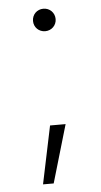

<svg xmlns="http://www.w3.org/2000/svg" viewBox="-51 -583 393 744"><g transform="rotate(-5 146.0 -211.0)"><path d="M146.5 -463C171 -463 190.5 -482 190.5 -506.5C190.5 -531.5 171 -550.5 146.5 -550.5C121.5 -550.5 102.5 -531.5 102.5 -506.5C102.5 -482 121.5 -463 146.5 -463ZM86 127.5H127.5L193.5 -97.5H133Z"/></g></svg>

Font: Hauora Light
Style: Regular
Weight: 300
Designer: Wayne Shih
Foundry: WCYS
Version: Version 1.001;hotconv 1.0.109;makeotfexe 2.5.65596